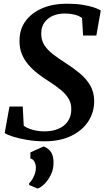

<svg xmlns="http://www.w3.org/2000/svg" viewBox="-20 -772 583 1064"><path d="M226 11Q176 11 130 3.2Q84 -4.5 50.8 -15.2Q17.5 -26 6 -35L32.5 -181.5H106L111.5 -75.5Q129.5 -61.5 160.8 -52.8Q192 -44 225.5 -44Q259 -44 286 -52Q313 -60 332.8 -75.2Q352.5 -90.5 363.5 -113Q374.5 -135.5 375 -164.5Q376 -198 360.5 -224.5Q345 -251 316 -274.5Q287 -298 247.5 -323.5Q217 -342.5 188.5 -364.8Q160 -387 137.2 -413.5Q114.5 -440 101.2 -472.2Q88 -504.5 88 -544Q87.5 -609.5 122 -655.8Q156.5 -702 215.5 -726.8Q274.5 -751.5 347 -751.5Q397 -751.5 434.8 -745.8Q472.5 -740 498.2 -731.5Q524 -723 538.5 -714L514 -575H440.5L434.5 -672Q419.5 -684 394.5 -690.5Q369.5 -697 337 -697Q301.5 -697 272.5 -684.2Q243.5 -671.5 226 -647Q208.5 -622.5 208.5 -587Q208 -550.5 225.2 -523Q242.5 -495.5 273.8 -471.2Q305 -447 347 -420.5Q386 -395.5 421.5 -366.2Q457 -337 479.2 -299.8Q501.5 -262.5 502 -212.5Q502 -149.5 469 -99Q436 -48.5 374.5 -18.8Q313 11 226 11ZM141.5 253 142 242.5Q150.5 236 159.2 221.5Q168 207 173.8 189.2Q179.5 171.5 179 156Q178.5 139 171 124.2Q163.5 109.5 148.5 106.5V72.5L222 39.5Q253 52 265.2 75.2Q277.5 98.5 276.5 132Q276.5 166.5 261.8 196.8Q247 227 226.5 247.2Q206 267.5 188 273Z"/></svg>

Font: Merriweather 20pt SemiBold
Style: Italic
Weight: 600
Italic angle: -7.8°
Version: Version 2.101